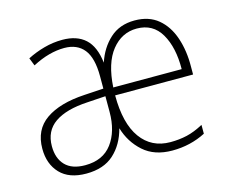

<svg xmlns="http://www.w3.org/2000/svg" viewBox="-82 -653 931 778"><g transform="rotate(-15 383.0 -264.5)"><path d="M539 -539Q599 -539 637.5 -507Q676 -475 694.5 -420Q713 -365 712 -298V-266H385Q385 -148 429.5 -86.5Q474 -25 553 -25Q590 -25 622.5 -32.5Q655 -40 692 -60V-23Q628 10 552 10Q477 10 431 -31Q385 -72 367 -133Q350 -68 307 -29Q264 10 191 10Q119 10 81.5 -29.5Q44 -69 44 -133Q44 -213 102.5 -253.5Q161 -294 265 -300L346 -305V-357Q346 -434 317.5 -469.5Q289 -505 235 -505Q204 -505 170.5 -496Q137 -487 101 -468L88 -501Q121 -518 159 -528.5Q197 -539 236 -539Q297 -539 332 -507Q367 -475 375 -406Q394 -464 435 -501.5Q476 -539 539 -539ZM539 -505Q476 -505 434 -452.5Q392 -400 386 -299H673Q674 -390 640.5 -447.5Q607 -505 539 -505ZM269 -268Q179 -263 131.5 -230Q84 -197 84 -133Q84 -82 112 -53Q140 -24 195 -24Q270 -24 308 -75Q346 -126 346 -207V-273Z"/></g></svg>

Font: Noto Sans Georgian SemiCondensed ExtraLight
Style: Regular
Weight: 200
Width: 4
Designer: Monotype Design Team, Akaki Razmadze
Foundry: Google LLC
Version: Version 2.005; ttfautohint (v1.8.4.7-5d5b)